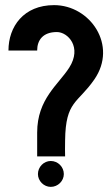

<svg xmlns="http://www.w3.org/2000/svg" viewBox="-20 -729 435 749"><path d="M234 -119C234 -170 233 -117 234 -182C236 -336 283 -325 348 -419C440 -552 332 -709 191 -709C72 -709 13 -625 13 -532H125C125 -572 147 -604 202 -604C245 -604 301 -545 250 -465C208 -399 125 -343 125 -212V-119ZM229 -50C229 -78 206 -101 178 -101C151 -101 128 -78 128 -50C128 -23 151 0 178 0C206 0 229 -23 229 -50Z"/></svg>

Font: Advent Pro
Style: Bold
Weight: 700
Designer: Andreas Kalpakidis
Foundry: Andreas Kalpakidis
Version: Version 2.002 2008